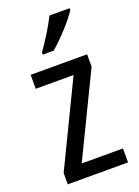

<svg xmlns="http://www.w3.org/2000/svg" viewBox="-146 -829 645 892"><g transform="rotate(-20 176.5 -383.0)"><path d="M317 -757V-766H217C195 -721 161 -666 126 -617V-606H180C223 -642 292 -716 317 -757ZM327 0V-69H123L320 -476V-537H41V-468H228L29 -56V0Z"/></g></svg>

Font: Noto Sans Sinhala UI Condensed
Style: Regular
Weight: 400
Width: 3
Designer: Jelle Bosma - Monotype Design Team
Foundry: Monotype Imaging Inc.
Version: Version 2.006